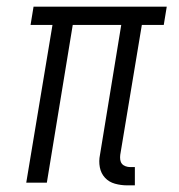

<svg xmlns="http://www.w3.org/2000/svg" viewBox="-20 -550 540 578"><path d="M363 8Q344 8 326 3Q308 -2 296 -15Q284 -28 280.5 -46.5Q277 -65 281 -84L345 -475H199L121 0H59L138 -475H72L81 -530H482L473 -475H407L342 -84Q341 -76 342 -69Q343 -62 347 -57Q351 -52 358 -49.5Q365 -47 372 -47H386V8Z"/></svg>

Font: Iosevka Curly Slab LtObl
Style: Regular
Weight: 300
Italic angle: -9°
Monospace: yes
Designer: Belleve Invis
Foundry: Belleve Invis
Version: Version 11.0.0; ttfautohint (v1.8.3)